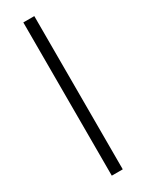

<svg xmlns="http://www.w3.org/2000/svg" viewBox="-198 -771 611 803"><g transform="rotate(-30 107.5 -370.0)"><path d="M81 0H134V-740H81Z"/></g></svg>

Font: IBM Plex Arabic Light
Style: Regular
Weight: 300
Designer: Mike Abbink, Paul van der Laan, Pieter van Rosmalen, Wael Morcos, Khajak Apelian
Foundry: Bold Monday
Version: Version 1.0